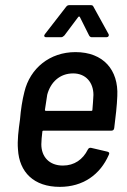

<svg xmlns="http://www.w3.org/2000/svg" viewBox="-20 -720 494 748"><path d="M291 -654 327 -582C329 -578 333 -575 337 -575H395C402 -575 406 -581 403 -587L344 -694C342 -699 338 -700 333 -700H251C246 -700 242 -699 238 -694L155 -587C150 -581 152 -575 160 -575H218C223 -575 227 -578 231 -582L285 -654C286 -656 290 -656 291 -654ZM225 -75C172 -75 141 -109 141 -158C141 -172 143 -189 145 -207C145 -210 147 -211 149 -211H414C420 -211 424 -214 425 -221C430 -260 436 -312 437 -346C442 -447 383 -517 274 -517C174 -517 97 -454 75 -362C67 -331 61 -293 58 -255C52 -212 47 -173 50 -138C55 -49 112 8 213 8C303 8 370 -39 404 -117C407 -123 406 -127 399 -129L335 -144C329 -145 325 -143 322 -137C303 -99 270 -75 225 -75ZM265 -434C314 -434 344 -399 344 -350C343 -333 342 -313 340 -292C340 -289 338 -288 336 -288H159C157 -288 155 -289 155 -292C158 -313 161 -333 164 -351C177 -400 213 -434 265 -434Z"/></svg>

Font: Barlow Semi Condensed Medium
Style: Italic
Weight: 500
Width: 4
Italic angle: -7°
Designer: Jeremy Tribby
Foundry: Tribby Type
Version: Version 1.422;hotconv 1.0.109;makeotfexe 2.5.65596